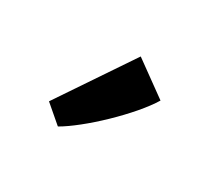

<svg xmlns="http://www.w3.org/2000/svg" viewBox="-63 -991 523 468"><g transform="rotate(30 199.0 -757.0)"><path d="M131 -632.5 82 -674.5 221 -881 316.5 -812Q303.5 -790.5 280.8 -764Q258 -737.5 231 -711.5Q204 -685.5 178 -664.8Q152 -644 132 -632.5Z"/></g></svg>

Font: Merriweather 24pt SemiCondensed
Style: Bold
Weight: 700
Width: 4
Designer: Eben Sorkin
Foundry: Eben Sorkin
Version: Version 2.100